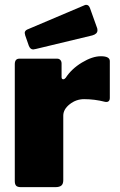

<svg xmlns="http://www.w3.org/2000/svg" viewBox="-20 -772 494 792"><path d="M41 -25V-507Q41 -530 60 -530H216Q224 -530 229 -524.5Q234 -519 234 -510V-454Q234 -445 241 -445Q246 -445 251 -451Q275 -488 318 -514Q361 -540 396 -540Q433 -540 433 -520V-368Q433 -358 427.5 -354Q422 -350 413 -352Q370 -363 327 -363Q294 -363 267.5 -342Q241 -321 241 -295V-29Q241 -13 233 -6.5Q225 0 208 0H67Q52 0 46.5 -6Q41 -12 41 -25ZM380 -658Q382 -654 382 -647Q382 -632 361 -626L128 -570Q118 -568 117 -568Q105 -568 99 -583L84 -626Q82 -634 82 -636Q82 -645 92 -650L330 -751Q332 -752 336 -752Q346 -752 351 -739Z"/></svg>

Font: Libre Franklin Black
Style: Regular
Weight: 900
Designer: Pablo Impallari, Rodrigo Fuenzalida
Foundry: Impallari Type
Version: Version 1.002; ttfautohint (v1.5)